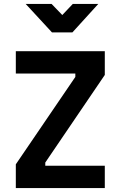

<svg xmlns="http://www.w3.org/2000/svg" viewBox="-20 -951 610 971"><path d="M60 -579V-692H510V-572L209 -129V-113H510V0H60V-120L361 -562V-579ZM477 -931 346 -787H243L110 -931H241L295 -875L348 -931Z"/></svg>

Font: TitilliumText22L Rg
Style: Bold
Weight: 700
Designer: Campivisivi
Foundry: Campivisivi
Version: 1.000